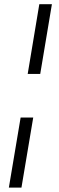

<svg xmlns="http://www.w3.org/2000/svg" viewBox="-20 -747 279 904"><path d="M224.4 -727.3H165.1L110.4 -398.8H169.4ZM77.1 -193.5 21.7 136.4H81L136.4 -193.5Z"/></svg>

Font: TID UI Light
Style: Italic
Weight: 300
Italic angle: -9.39999°
Designer: The TID Project Authors
Foundry: Bakken & Bæck
Version: Version 1.001;hotconv 1.0.109;makeotfexe 2.5.65596